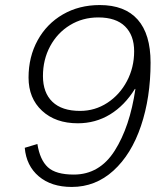

<svg xmlns="http://www.w3.org/2000/svg" viewBox="-20 -730 641 760"><path d="M78 -145 128 -160Q138 -97 169.5 -68Q201 -39 272 -39Q374 -39 434 -133.5Q494 -228 516 -378H514Q473 -312 415.5 -277Q358 -242 288 -242Q200 -242 146.5 -291.5Q93 -341 93 -423Q93 -505 129 -570.5Q165 -636 229 -673Q293 -710 375 -710Q474 -710 525 -652.5Q576 -595 576 -482Q576 -344 538 -231.5Q500 -119 429 -54.5Q358 10 264 10Q183 10 133.5 -32Q84 -74 78 -145ZM511 -527Q511 -590 475 -625.5Q439 -661 369 -661Q307 -661 257 -630.5Q207 -600 178.5 -547Q150 -494 150 -429Q150 -363 187.5 -327Q225 -291 297 -291Q356 -291 405 -323Q454 -355 482.5 -409Q511 -463 511 -527Z"/></svg>

Font: Niramit ExtraLight
Style: Italic
Weight: 200
Italic angle: -10°
Designer: Katatrad Aksorn Co.,Ltd.
Foundry: Cadson Demak Co.,Ltd.
Version: Version 1.000; ttfautohint (v1.6)